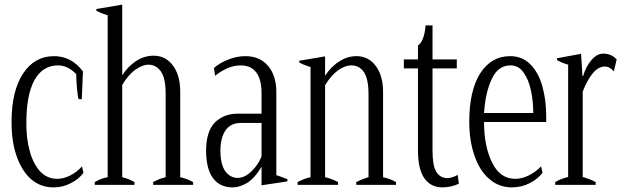

<svg xmlns="http://www.w3.org/2000/svg" viewBox="-20 -800 2707 831"><path d="M115 -24C142 -1 174 11 211 11C239 11 264 5 286 -7C309 -18 327 -33 341 -52C341 -52 335 -80 335 -80C321 -64 304 -51 285 -41C265 -31 246 -26 228 -26C197 -26 172 -38 152 -60C132 -83 117 -113 108 -149C98 -185 94 -224 94 -266C94 -347 105 -409 129 -453C153 -496 187 -517 231 -517C259 -517 285 -505 310 -479C310 -461 311 -442 313 -420C315 -399 317 -382 320 -371C320 -371 334 -371 334 -371C334 -371 339 -491 339 -491C306 -535 264 -557 214 -557C158 -557 113 -532 80 -482C47 -432 30 -362 30 -272C30 -216 37 -166 52 -124C67 -81 88 -48 115 -24Z M816 -12C797 -22 779 -29 760 -33C760 -33 760 -404 760 -404C760 -452 749 -489 728 -517C707 -545 679 -559 645 -559C618 -559 592 -551 569 -536C545 -520 525 -499 509 -474C509 -474 509 -780 509 -780C509 -780 397 -761 397 -761C397 -761 397 -754 397 -754C410 -746 426 -740 446 -734C446 -734 446 -33 446 -33C427 -30 409 -23 390 -12C390 -12 390 0 390 0C390 0 562 0 562 0C562 0 562 -12 562 -12C544 -22 527 -29 509 -33C509 -33 509 -432 509 -432C525 -460 544 -482 564 -497C585 -512 604 -520 623 -520C645 -520 663 -510 677 -490C690 -471 697 -439 697 -395C697 -395 697 -33 697 -33C679 -29 661 -22 643 -12C643 -12 643 0 643 0C643 0 816 0 816 0C816 0 816 -12 816 -12Z M901 -30C921 -3 949 11 987 11C1008 11 1029 4 1051 -9C1072 -23 1093 -46 1112 -78C1112 -78 1112 2 1112 2C1112 2 1224 -15 1224 -15C1224 -15 1224 -24 1224 -24C1208 -31 1192 -37 1176 -42C1176 -42 1176 -402 1176 -402C1176 -449 1164 -487 1140 -515C1116 -543 1084 -557 1042 -557C1017 -557 993 -552 970 -543C946 -534 925 -522 906 -506C906 -506 911 -472 911 -472C928 -486 945 -496 965 -505C984 -513 1003 -517 1021 -517C1050 -517 1072 -508 1088 -488C1104 -468 1112 -437 1112 -396C1112 -396 1112 -308 1112 -308C1112 -308 1008 -308 1008 -308C969 -308 936 -295 910 -270C885 -244 872 -204 872 -147C872 -96 882 -57 901 -30ZM1068 -58C1048 -39 1028 -30 1009 -30C987 -30 969 -40 955 -59C941 -79 934 -109 934 -148C934 -186 942 -216 957 -237C972 -258 994 -268 1024 -268C1024 -268 1112 -268 1112 -268C1112 -268 1112 -123 1112 -123C1102 -98 1087 -76 1068 -58Z M1694 -12C1679 -21 1660 -28 1638 -33C1638 -33 1638 -402 1638 -402C1638 -450 1627 -487 1606 -515C1585 -543 1557 -557 1523 -557C1496 -557 1470 -549 1447 -533C1423 -518 1403 -497 1387 -472C1387 -472 1387 -556 1387 -556C1387 -556 1275 -537 1275 -537C1275 -537 1275 -530 1275 -530C1288 -522 1304 -516 1324 -510C1324 -510 1324 -33 1324 -33C1305 -29 1287 -22 1268 -12C1268 -12 1268 0 1268 0C1268 0 1443 0 1443 0C1443 0 1443 -12 1443 -12C1424 -22 1406 -29 1387 -33C1387 -33 1387 -431 1387 -431C1403 -458 1422 -480 1442 -495C1463 -510 1482 -517 1501 -517C1523 -517 1541 -508 1555 -488C1568 -469 1575 -437 1575 -393C1575 -393 1575 -33 1575 -33C1560 -29 1542 -22 1522 -12C1522 -12 1522 0 1522 0C1522 0 1694 0 1694 0C1694 0 1694 -12 1694 -12Z M1966 -5C1966 -5 1961 -43 1961 -43C1944 -34 1929 -29 1916 -29C1895 -29 1879 -39 1868 -57C1857 -75 1852 -106 1852 -149C1852 -149 1852 -504 1852 -504C1852 -504 1957 -504 1957 -504C1957 -504 1957 -543 1957 -543C1957 -543 1852 -543 1852 -543C1852 -543 1852 -690 1852 -690C1852 -690 1822 -690 1822 -690C1818 -644 1807 -615 1789 -603C1789 -603 1789 -543 1789 -543C1789 -543 1728 -543 1728 -543C1728 -543 1728 -504 1728 -504C1728 -504 1789 -504 1789 -504C1789 -504 1789 -149 1789 -149C1789 -95 1798 -55 1817 -28C1836 -2 1861 11 1895 11C1921 11 1945 5 1966 -5Z M2344 -272C2344 -272 2344 -298 2344 -298C2344 -345 2338 -389 2327 -428C2316 -467 2299 -498 2275 -522C2252 -545 2223 -557 2188 -557C2133 -557 2090 -532 2058 -482C2027 -433 2011 -363 2011 -272C2011 -217 2019 -168 2034 -125C2049 -82 2070 -49 2098 -25C2126 -1 2158 11 2195 11C2223 11 2249 5 2272 -7C2296 -19 2314 -34 2328 -52C2328 -52 2322 -80 2322 -80C2307 -64 2289 -51 2269 -41C2249 -31 2229 -26 2210 -26C2167 -26 2133 -49 2110 -96C2087 -142 2075 -201 2075 -272C2075 -272 2344 -272 2344 -272ZM2288 -311C2288 -311 2075 -311 2075 -311C2079 -371 2090 -420 2109 -459C2127 -498 2154 -517 2189 -517C2213 -517 2232 -507 2246 -486C2261 -465 2272 -439 2278 -408C2285 -376 2288 -344 2288 -311Z M2383 -12C2383 -12 2383 0 2383 0C2383 0 2558 0 2558 0C2558 0 2558 -12 2558 -12C2542 -21 2523 -28 2502 -34C2502 -34 2502 -403 2502 -403C2514 -435 2528 -461 2544 -481C2561 -502 2579 -512 2598 -512C2612 -512 2625 -505 2637 -491C2637 -491 2649 -543 2649 -543C2633 -560 2614 -568 2591 -568C2572 -568 2555 -558 2539 -539C2523 -520 2511 -497 2504 -471C2504 -471 2501 -471 2501 -471C2501 -471 2495 -567 2495 -567C2495 -567 2391 -548 2391 -548C2391 -548 2391 -540 2391 -540C2402 -533 2419 -526 2439 -520C2439 -520 2439 -34 2439 -34C2418 -29 2399 -22 2383 -12Z"/></svg>

Font: BUSH 25 TRIRONG 0515 A
Style: Regular
Weight: 400
Designer: Katatrad Team
Foundry: CadsonDemak